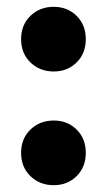

<svg xmlns="http://www.w3.org/2000/svg" viewBox="-20 -530 314 564"><path d="M42 -81Q42 -123 69.5 -149.5Q97 -176 138 -176Q178 -176 205 -149.5Q232 -123 232 -81Q232 -39 205 -12.5Q178 14 138 14Q97 14 69.5 -12.5Q42 -39 42 -81ZM42 -415Q42 -457 69.5 -483.5Q97 -510 138 -510Q178 -510 205 -483.5Q232 -457 232 -415Q232 -373 205 -346.5Q178 -320 138 -320Q97 -320 69.5 -346.5Q42 -373 42 -415Z"/></svg>

Font: Space Grotesk Frontify
Style: Bold
Weight: 700
Designer: Florian Karsten
Version: Version 2.000